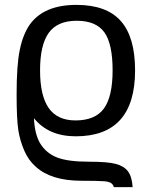

<svg xmlns="http://www.w3.org/2000/svg" viewBox="-20 -558 613 786"><path d="M48 -172Q48 -292 61 -354Q74 -418 103 -459Q161 -538 293 -538Q416 -538 474.5 -472Q533 -406 533 -270Q533 0 290 0Q179 0 119 -74Q122 -8 145 30Q170 70 214.5 87Q259 104 345 104Q421 104 454 113Q488 122 504 143.5Q520 165 523 208H446Q443 197 434 191Q423 185 406 184Q380 182 314 182Q190 182 127 125Q97 99 80 60Q62 19 55 -25Q48 -70 48 -172ZM441 -270Q441 -379 407 -426Q373 -473 294 -473Q215 -473 179.5 -423.5Q144 -374 144 -270Q144 -166 179.5 -115.5Q215 -65 289 -65Q370 -65 405.5 -114Q441 -163 441 -270Z"/></svg>

Font: Libra Sans
Style: Regular
Weight: 400
Foundry: Context Ltd
Version: Version 1.002